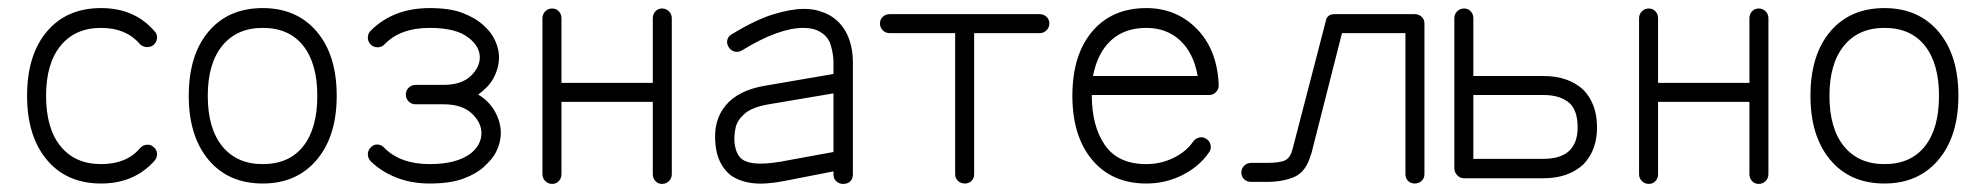

<svg xmlns="http://www.w3.org/2000/svg" viewBox="-20 -441 4912 475"><path d="M230 13Q145 13 96 -45.5Q47 -104 47 -204Q47 -305 96 -363Q145 -421 230 -421Q313 -421 362 -364Q369 -357 368.5 -347Q368 -337 360 -330Q353 -324 343 -324.5Q333 -325 326 -332Q292 -372 230 -372Q166 -372 130 -328Q94 -284 94 -204Q94 -123 130 -79Q166 -35 230 -35Q293 -35 326 -74Q333 -82 343 -83Q353 -84 360 -77Q368 -71 368.5 -61Q369 -51 362 -43Q312 13 230 13Z M630 13Q545 13 496 -45.5Q447 -104 447 -204Q447 -305 496 -363Q545 -421 630 -421Q714 -421 763.5 -363Q813 -305 813 -204Q813 -104 763.5 -45.5Q714 13 630 13ZM630 -35Q695 -35 730 -79Q765 -123 765 -204Q765 -284 730 -328Q695 -372 630 -372Q566 -372 530 -328Q494 -284 494 -204Q494 -123 530 -79Q566 -35 630 -35Z M1043 13Q998 13 961 -1.5Q924 -16 897 -42Q890 -50 890 -59.5Q890 -69 897 -76Q904 -84 914 -83.5Q924 -83 931 -75Q971 -35 1043 -35Q1109 -35 1144 -61Q1171 -82 1171 -112Q1171 -138 1147 -160.5Q1123 -183 1077 -183H1008Q998 -183 991 -190Q984 -197 984 -207Q984 -217 991 -224Q998 -231 1008 -231H1077Q1121 -231 1144 -252.5Q1167 -274 1167 -299Q1167 -326 1140 -347Q1124 -360 1099.5 -366Q1075 -372 1043 -372Q970 -372 931 -331Q924 -324 914 -324Q904 -324 897 -331Q890 -338 890 -348Q890 -358 897 -365Q953 -421 1043 -421Q1094 -421 1125.5 -408.5Q1157 -396 1175 -379.5Q1193 -363 1200 -350Q1229 -299 1200 -246Q1193 -234 1183.5 -224.5Q1174 -215 1163 -207Q1189 -192 1204 -166Q1234 -112 1204 -59Q1196 -46 1178 -29Q1160 -12 1127.5 0.5Q1095 13 1043 13Z M1346 14Q1336 14 1329 7Q1322 0 1322 -10V-396Q1322 -406 1329 -413Q1336 -420 1346 -420Q1356 -420 1362.5 -413Q1369 -406 1369 -396V-236H1595V-396Q1595 -406 1601.5 -413Q1608 -420 1618 -420Q1628 -420 1635 -413Q1642 -406 1642 -396V-10Q1642 0 1635 7Q1628 14 1618 14Q1608 14 1601.5 7Q1595 0 1595 -10V-189H1369V-10Q1369 0 1362.5 7Q1356 14 1346 14Z M2066 14Q2056 14 2049 7.5Q2042 1 2042 -9V-17L1919 7Q1873 16 1841 12Q1809 8 1787 -8Q1771 -21 1761.5 -40.5Q1752 -60 1750 -85Q1744 -143 1775.5 -180.5Q1807 -218 1873 -229L2042 -258V-286Q2042 -306 2035.5 -328.5Q2029 -351 2009 -362Q1993 -372 1968 -372Q1906 -372 1815 -316Q1806 -311 1797 -313.5Q1788 -316 1783 -324Q1777 -333 1779.5 -342.5Q1782 -352 1790 -356Q1849 -392 1893 -405.5Q1937 -419 1968 -419Q1989 -419 2004.5 -414.5Q2020 -410 2031 -404Q2060 -388 2075 -357.5Q2090 -327 2090 -286V-9Q2090 1 2083.5 7.5Q2077 14 2066 14ZM1911 -41 2042 -65V-210L1882 -183Q1841 -176 1822.5 -160Q1804 -144 1800 -125.5Q1796 -107 1797 -90Q1800 -59 1816 -47Q1840 -29 1911 -41Z M2367 13Q2357 13 2350 6.5Q2343 0 2343 -10V-359H2181Q2171 -359 2164 -366Q2157 -373 2157 -383Q2157 -393 2164 -399.5Q2171 -406 2181 -406H2552Q2562 -406 2569 -399.5Q2576 -393 2576 -383Q2576 -373 2569 -366Q2562 -359 2552 -359H2390V-10Q2390 0 2383.5 6.5Q2377 13 2367 13Z M2816 13Q2731 13 2682 -45.5Q2633 -104 2633 -204Q2633 -305 2682 -363Q2731 -421 2816 -421Q2890 -421 2940.5 -370Q2991 -319 2995 -232V-229Q2995 -220 2988 -213Q2982 -206 2971 -206H2681Q2681 -129 2713.5 -82Q2746 -35 2816 -35Q2852 -35 2883.5 -50.5Q2915 -66 2932 -91Q2938 -99 2947.5 -101Q2957 -103 2965 -97Q2973 -92 2975 -82Q2977 -72 2971 -64Q2947 -29 2905.5 -8Q2864 13 2816 13ZM2684 -253H2943Q2933 -310 2899.5 -341Q2866 -372 2816 -372Q2762 -372 2728.5 -341Q2695 -310 2684 -253Z M3480 13Q3470 13 3463.5 6.5Q3457 0 3457 -10V-359H3300L3224 -60L3223 -58Q3211 -16 3182.5 -3.5Q3154 9 3113 9H3075Q3065 9 3058 2.5Q3051 -4 3051 -14Q3051 -24 3058 -31Q3065 -38 3075 -38H3113Q3148 -38 3160.5 -45Q3173 -52 3178 -73L3260 -389Q3263 -406 3282 -406H3480Q3490 -406 3497 -399.5Q3504 -393 3504 -383V-10Q3504 0 3497 6.5Q3490 13 3480 13Z M3602 0Q3592 0 3585 -7.5Q3578 -15 3578 -25V-396Q3578 -406 3585 -413Q3592 -420 3602 -420Q3612 -420 3618.5 -413Q3625 -406 3625 -396V-253H3798Q3861 -253 3898 -218Q3931 -183 3931 -126Q3931 -70 3898 -35Q3861 0 3798 0ZM3625 -48H3798Q3883 -48 3883 -126Q3883 -166 3864 -185Q3841 -206 3798 -206H3625Z M4059 14Q4049 14 4042 7Q4035 0 4035 -10V-396Q4035 -406 4042 -413Q4049 -420 4059 -420Q4069 -420 4075.5 -413Q4082 -406 4082 -396V-236H4308V-396Q4308 -406 4314.5 -413Q4321 -420 4331 -420Q4341 -420 4348 -413Q4355 -406 4355 -396V-10Q4355 0 4348 7Q4341 14 4331 14Q4321 14 4314.5 7Q4308 0 4308 -10V-189H4082V-10Q4082 0 4075.5 7Q4069 14 4059 14Z M4642 13Q4557 13 4508 -45.5Q4459 -104 4459 -204Q4459 -305 4508 -363Q4557 -421 4642 -421Q4726 -421 4775.5 -363Q4825 -305 4825 -204Q4825 -104 4775.5 -45.5Q4726 13 4642 13ZM4642 -35Q4707 -35 4742 -79Q4777 -123 4777 -204Q4777 -284 4742 -328Q4707 -372 4642 -372Q4578 -372 4542 -328Q4506 -284 4506 -204Q4506 -123 4542 -79Q4578 -35 4642 -35Z"/></svg>

Font: Kurewa Gothic CJK TC Regular
Style: Regular
Weight: 400
Designer: Max Yao
Foundry: Max-Everyday
Version: Version 1.071; ttfautohint (v1.8.3)